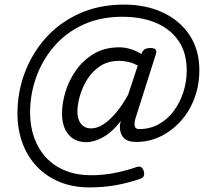

<svg xmlns="http://www.w3.org/2000/svg" viewBox="-20 -673 918 836"><path d="M250 -180Q250 -223 265 -273Q280 -323 311 -367Q342 -411 389 -439Q436 -467 499 -467Q523 -467 548 -459.5Q573 -452 596 -438L599 -445Q604 -456 613 -460Q622 -464 634 -464Q653 -464 658 -456.5Q663 -449 658 -435L570 -158Q564 -138 566.5 -124.5Q569 -111 586 -111Q633 -111 671 -132Q709 -153 736 -189Q763 -225 778 -271Q793 -317 793 -366Q793 -443 757.5 -495Q722 -547 659 -573.5Q596 -600 513 -600Q417 -600 342 -565.5Q267 -531 215.5 -471Q164 -411 137.5 -336.5Q111 -262 111 -183Q111 -123 129 -73Q147 -23 181 13.5Q215 50 264.5 70Q314 90 377 90Q426 90 474.5 81Q523 72 576 54Q598 47 606 72Q613 98 592 105Q534 125 480.5 134Q427 143 370 143Q297 143 239 119Q181 95 140 51.5Q99 8 77.5 -51Q56 -110 56 -179Q56 -271 87.5 -355.5Q119 -440 179 -507.5Q239 -575 325.5 -614Q412 -653 520 -653Q615 -653 689 -618.5Q763 -584 805.5 -520Q848 -456 848 -367Q848 -304 827.5 -247.5Q807 -191 769 -148Q731 -105 681 -80Q631 -55 573 -55Q534 -55 517.5 -74Q501 -93 502 -124Q502 -130 503.5 -135Q505 -140 506 -146Q468 -97 428.5 -75.5Q389 -54 356 -54Q306 -54 278 -87.5Q250 -121 250 -180ZM317 -188Q317 -164 324.5 -147.5Q332 -131 345 -122.5Q358 -114 377 -114Q403 -114 430 -131.5Q457 -149 485 -182Q513 -215 538 -261L580 -388Q558 -399 538.5 -403.5Q519 -408 499 -408Q451 -408 416.5 -385.5Q382 -363 360 -327.5Q338 -292 327.5 -254.5Q317 -217 317 -188Z"/></svg>

Font: Playwrite DK Loopet Light
Style: Regular
Weight: 300
Version: Version 1.003